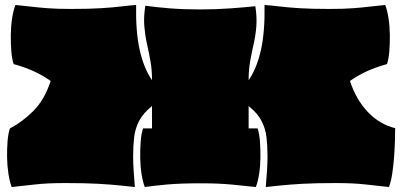

<svg xmlns="http://www.w3.org/2000/svg" viewBox="-20 -736 1619 773"><path d="M27 17Q19 -4 14 -36Q9 -68 8.5 -102.5Q8 -137 10.5 -168Q13 -199 20 -219Q70 -245 114.5 -289.5Q159 -334 184 -410Q156 -430 120.5 -447Q85 -464 35 -478Q28 -499 25.5 -530.5Q23 -562 23.5 -597Q24 -632 29 -663.5Q34 -695 42 -716Q75 -713 103.5 -709.5Q132 -706 170 -703Q208 -700 267 -700Q340 -700 387.5 -703Q435 -706 468 -710Q501 -714 528 -716Q526 -608 542.5 -534.5Q559 -461 592 -413Q592 -456 585.5 -491.5Q579 -527 571.5 -560.5Q564 -594 561 -630.5Q558 -667 565 -713Q606 -707 662.5 -702.5Q719 -698 785 -698Q849 -698 910.5 -702.5Q972 -707 1008 -711Q1015 -666 1012 -629.5Q1009 -593 1001.5 -560Q994 -527 987.5 -491.5Q981 -456 981 -413Q1014 -461 1030.5 -534.5Q1047 -608 1045 -716Q1073 -714 1105.5 -710Q1138 -706 1186 -703Q1234 -700 1306 -700Q1365 -700 1403 -703Q1441 -706 1470 -709.5Q1499 -713 1531 -716Q1539 -695 1544 -663.5Q1549 -632 1549.5 -597Q1550 -562 1547.5 -530.5Q1545 -499 1538 -478Q1488 -464 1452.5 -447Q1417 -430 1389 -410Q1414 -334 1461.5 -284.5Q1509 -235 1571 -220Q1571 -199 1570 -168Q1569 -137 1566.5 -102.5Q1564 -68 1559 -36Q1554 -4 1546 17Q1505 13 1455 7Q1405 1 1331 1Q1249 1 1197 4Q1145 7 1111.5 10.5Q1078 14 1050 17Q1053 -19 1055 -49.5Q1057 -80 1057 -106Q1057 -148 1053 -183Q1049 -218 1033 -249Q1017 -280 981 -309V-219H1017Q1024 -199 1026.5 -167.5Q1029 -136 1028.5 -101Q1028 -66 1023 -34.5Q1018 -3 1010 17Q974 13 918 7.5Q862 2 790 2Q705 2 650.5 7Q596 12 563 17Q555 -3 550 -34.5Q545 -66 544.5 -101Q544 -136 546.5 -167.5Q549 -199 556 -219H592V-309Q556 -280 540 -249Q524 -218 520 -183Q516 -148 516 -106Q516 -80 518 -49.5Q520 -19 523 17Q496 14 462 10.5Q428 7 376.5 4Q325 1 242 1Q169 1 118.5 7Q68 13 27 17Z"/></svg>

Font: Oi
Style: Regular
Weight: 400
Designer: Kostas Bartsokas, Mohamad Dakak
Foundry: Foundry5
Version: Version 4.000